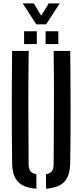

<svg xmlns="http://www.w3.org/2000/svg" viewBox="-20 -1098 482 1124"><path d="M51 -144.5Q49 -309 49 -472.2Q49 -635.5 51 -800H148Q145.5 -635.5 146 -467.8Q146.5 -300 147.5 -135.5Q147.5 -109.5 158 -96Q168.5 -82.5 193 -78V6.5Q118 1.5 85 -34Q52 -69.5 51 -144.5ZM249.5 6.5V-78Q273.5 -82.5 283.8 -96.2Q294 -110 294 -135.5Q295 -300 295.8 -467.8Q296.5 -635.5 294 -800H391Q393 -635.5 393.2 -472.2Q393.5 -309 391 -144.5Q390 -69.5 357 -34Q324 1.5 249.5 6.5ZM247 -840V-915H321.5V-840ZM121 -840V-915H195.5V-840ZM192.5 -955.5 113 -1078H178L221.5 -1006L265 -1078H329.5L250 -955.5Z"/></svg>

Font: Big Shoulders Stencil Text SemiBold
Style: Regular
Weight: 600
Designer: Patric King
Foundry: XO Type Co
Version: Version 1.000